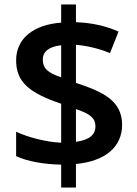

<svg xmlns="http://www.w3.org/2000/svg" viewBox="-20 -779 612 857"><path d="M253 -44V58H319V-47C454 -60 525 -126 525 -222C525 -331 437 -370 319 -409V-579C368 -575 423 -562 471 -542L509 -638C453 -663 392 -677 319 -680V-759H253V-678C132 -669 52 -609 52 -510C52 -414 108 -365 253 -316V-142C184 -145 103 -167 52 -191V-82C102 -59 172 -46 253 -44ZM253 -577V-434C193 -454 171 -474 171 -513C171 -549 199 -571 253 -577ZM319 -146V-292C382 -271 406 -252 406 -215C406 -178 379 -154 319 -146Z"/></svg>

Font: Noto Sans Kayah Li SemiBold
Style: Regular
Weight: 600
Designer: Monotype Design Team, Sérgio Martins
Foundry: Monotype Imaging Inc.
Version: Version 2.002